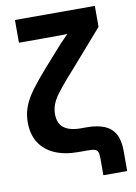

<svg xmlns="http://www.w3.org/2000/svg" viewBox="-95 -789 700 990"><g transform="rotate(-10 255.5 -294.0)"><path d="M364.4 52.1Q364.4 28.7 360 18.2Q355.7 7.7 344 3.9Q332.3 0 307 0H258.4Q186.2 0 134.3 -22.9Q82.4 -45.8 55 -89.7Q27.5 -133.6 27.5 -195.6Q27.5 -233 38.2 -266.1Q48.8 -299.1 69 -331.1Q89.3 -363 126.4 -407.9Q144 -429.2 163.9 -451.7L232.7 -529.5Q261.2 -562.5 292.3 -593.7Q323.3 -624.8 358.8 -660.7L360.1 -610.7Q314.8 -609.3 279.7 -608.8Q244.5 -608.4 187 -608.4H54.2V-727.5H472.6V-617.7L311 -432.9Q286.1 -404.3 266.9 -383.1Q230.6 -341.2 211.3 -314.8Q192 -288.4 182.7 -264.3Q173.3 -240.1 173.3 -213.7Q173.3 -164.3 203.6 -141.3Q233.8 -118.4 290.8 -118.4H320.5Q377.4 -118.4 414.5 -103.2Q451.5 -88 470.3 -54.5Q489.1 -21.1 489.1 34V140.1H364.4Z"/></g></svg>

Font: Intratopia Thin
Style: Regular
Weight: 100
Designer: Rasmus Andersson
Foundry: rsms
Version: Version 3.000;Glyphs 3.2.3 (3260)